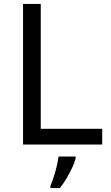

<svg xmlns="http://www.w3.org/2000/svg" viewBox="-20 -734 564 975"><path d="M97 0V-714H187V-80H499V0ZM364 70Q360 88 347.5 115.5Q335 143 318.5 171Q302 199 284 221H236V209Q244 192 252.5 165.5Q261 139 268 110.5Q275 82 277 61H364Z"/></svg>

Font: Noto Sans Carian
Style: Regular
Weight: 400
Designer: Monotype Design Team
Foundry: Monotype Imaging Inc.
Version: Version 2.002; ttfautohint (v1.8.4.7-5d5b)